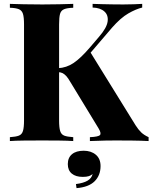

<svg xmlns="http://www.w3.org/2000/svg" viewBox="-20 -728 787 991"><path d="M714 -708V-689Q681 -681 642 -658.5Q603 -636 559 -586L374 -370L443 -464L680 -81Q694 -59 708.5 -45Q723 -31 747 -20V0Q708 -2 663 -2.5Q618 -3 579 -3Q557 -3 525 -2.5Q493 -2 444 0V-20Q488 -22 496 -31Q504 -40 489 -65L343 -305Q331 -326 321.5 -336Q312 -346 303 -350.5Q294 -355 279 -356V-376Q323 -378 360 -403Q397 -428 444 -483L491 -538Q531 -584 535.5 -617Q540 -650 518.5 -669Q497 -688 458 -689V-708Q484 -707 508 -706.5Q532 -706 557.5 -705.5Q583 -705 616 -705Q647 -705 671 -706Q695 -707 714 -708ZM358 -708V-688Q327 -687 311 -680.5Q295 -674 290 -656.5Q285 -639 285 -602V-106Q285 -70 290.5 -52Q296 -34 311.5 -28Q327 -22 358 -20V0Q330 -2 286.5 -2.5Q243 -3 199 -3Q148 -3 103 -2.5Q58 -2 31 0V-20Q62 -22 77.5 -28Q93 -34 98.5 -52Q104 -70 104 -106V-602Q104 -639 98.5 -656.5Q93 -674 77.5 -680.5Q62 -687 31 -688V-708Q58 -707 103 -706Q148 -705 199 -705Q243 -705 286.5 -706Q330 -707 358 -708ZM412 50Q450 50 474.5 70.5Q499 91 499 129Q499 177 468.5 207.5Q438 238 375 243L372 222Q411 217 432 204.5Q453 192 458 170Q451 177 439 181Q427 185 407 185Q371 185 350.5 168Q330 151 330 119Q330 86 351.5 68Q373 50 412 50Z"/></svg>

Font: Playfair Display ExtraBold
Style: Regular
Weight: 800
Designer: Claus Eggers Sørensen
Foundry: Claus Eggers Sørensen
Version: Version 1.203